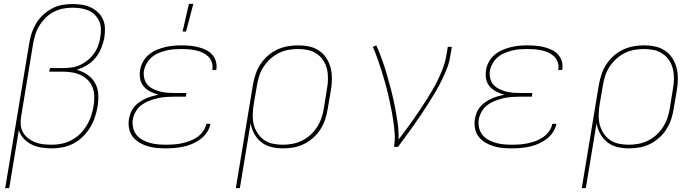

<svg xmlns="http://www.w3.org/2000/svg" viewBox="-20 -764 3640 999"><path d="M7 215 132 -538Q136 -565 144.5 -591Q153 -617 167.5 -641.5Q182 -666 203.5 -686Q225 -706 250 -719.5Q275 -733 302 -738Q329 -743 356 -743Q381 -743 405 -739.5Q429 -736 450 -726.5Q471 -717 488 -701.5Q505 -686 515 -664.5Q525 -643 526 -618.5Q527 -594 523 -569Q518 -542 507 -514.5Q496 -487 477.5 -464Q459 -441 432.5 -425Q406 -409 379 -401Q409 -393 434 -376Q459 -359 474 -333Q489 -307 491 -275Q493 -243 488 -211Q483 -183 474 -155Q465 -127 449.5 -101.5Q434 -76 412 -54Q390 -32 363.5 -18Q337 -4 308.5 2Q280 8 252 8Q224 8 197 4Q170 0 146 -11.5Q122 -23 104 -42Q86 -61 78 -87L28 215ZM250 -11Q276 -11 302 -16.5Q328 -22 352.5 -35Q377 -48 397 -68Q417 -88 431.5 -112Q446 -136 454.5 -162Q463 -188 467 -214Q471 -238 470.5 -262.5Q470 -287 462 -308.5Q454 -330 438 -346.5Q422 -363 401 -373Q380 -383 356.5 -387Q333 -391 308 -391H236L240 -410H312Q334 -410 356 -413.5Q378 -417 399 -427Q420 -437 438.5 -452.5Q457 -468 470.5 -487.5Q484 -507 491.5 -528.5Q499 -550 502 -572Q506 -594 505 -615.5Q504 -637 495.5 -655.5Q487 -674 472.5 -688Q458 -702 439 -710Q420 -718 399 -721Q378 -724 356 -724Q332 -724 307 -719Q282 -714 259 -702Q236 -690 217 -671Q198 -652 184.5 -630Q171 -608 163.5 -583.5Q156 -559 152 -535L90 -158Q86 -136 88 -114Q90 -92 100.5 -74Q111 -56 127.5 -43.5Q144 -31 163.5 -23.5Q183 -16 205 -13.5Q227 -11 250 -11Z M842 8Q817 8 792.5 5.5Q768 3 746 -4Q724 -11 704 -23Q684 -35 670 -53.5Q656 -72 651.5 -96Q647 -120 651 -145Q654 -162 660.5 -178.5Q667 -195 679 -209Q691 -223 706 -233Q721 -243 737 -250.5Q753 -258 770.5 -263Q788 -268 805 -271Q783 -277 763 -287Q743 -297 728.5 -313.5Q714 -330 709.5 -352.5Q705 -375 709 -399Q712 -421 723.5 -442Q735 -463 753 -478.5Q771 -494 793 -503.5Q815 -513 837 -518.5Q859 -524 881 -526Q903 -528 925 -528Q947 -528 968.5 -526Q990 -524 1010.5 -519Q1031 -514 1050 -505Q1069 -496 1082.5 -481.5Q1096 -467 1102.5 -447Q1109 -427 1106 -405L1105 -400H1084L1085 -404Q1088 -423 1082 -440.5Q1076 -458 1063 -470.5Q1050 -483 1033.5 -490.5Q1017 -498 998.5 -502Q980 -506 961.5 -507.5Q943 -509 924 -509Q904 -509 884 -507.5Q864 -506 844.5 -501Q825 -496 805.5 -488Q786 -480 770 -466.5Q754 -453 743.5 -434.5Q733 -416 729 -396Q726 -376 730.5 -357Q735 -338 747 -324Q759 -310 776 -301.5Q793 -293 812 -288Q831 -283 850.5 -281.5Q870 -280 890 -280H950L947 -261H887Q866 -261 844 -259.5Q822 -258 800.5 -253Q779 -248 757.5 -240Q736 -232 717 -218Q698 -204 686.5 -184Q675 -164 671 -143Q668 -121 672.5 -100Q677 -79 689.5 -63Q702 -47 720 -37Q738 -27 758.5 -21Q779 -15 801 -13Q823 -11 845 -11Q865 -11 885.5 -12.5Q906 -14 926.5 -18.5Q947 -23 967.5 -30.5Q988 -38 1006 -50.5Q1024 -63 1037 -81.5Q1050 -100 1054 -120H1075Q1071 -97 1057 -76Q1043 -55 1023 -40Q1003 -25 980.5 -15.5Q958 -6 935 -1Q912 4 888.5 6Q865 8 842 8ZM930 -600 963 -744H986L948 -600Z M1207 215 1296 -323Q1301 -351 1310 -378Q1319 -405 1335 -429.5Q1351 -454 1373 -473.5Q1395 -493 1421.5 -505.5Q1448 -518 1476 -523Q1504 -528 1531 -528Q1561 -528 1589 -522Q1617 -516 1640 -500.5Q1663 -485 1678 -462Q1693 -439 1700 -412Q1707 -385 1707 -355.5Q1707 -326 1702 -297L1685 -197Q1681 -170 1672 -143Q1663 -116 1647.5 -91.5Q1632 -67 1609.5 -47Q1587 -27 1561.5 -14.5Q1536 -2 1508 3Q1480 8 1453 8Q1422 8 1392.5 1Q1363 -6 1340.5 -23.5Q1318 -41 1303.5 -67Q1289 -93 1284 -123L1228 215ZM1451 -11Q1476 -11 1501 -15.5Q1526 -20 1550 -31.5Q1574 -43 1594.5 -61.5Q1615 -80 1629.5 -102.5Q1644 -125 1652.5 -150Q1661 -175 1665 -200L1681 -300Q1686 -326 1686.5 -352.5Q1687 -379 1681.5 -403.5Q1676 -428 1662.5 -449Q1649 -470 1628.5 -484Q1608 -498 1583 -503.5Q1558 -509 1531 -509Q1506 -509 1480.5 -504.5Q1455 -500 1431.5 -488.5Q1408 -477 1387.5 -458.5Q1367 -440 1352 -417.5Q1337 -395 1329 -370Q1321 -345 1317 -320L1300 -221Q1296 -195 1295 -168.5Q1294 -142 1300 -117.5Q1306 -93 1319.5 -72Q1333 -51 1353 -36.5Q1373 -22 1398.5 -16.5Q1424 -11 1451 -11Z M2030 0Q2036 -35 2033.5 -69.5Q2031 -104 2026 -137.5Q2021 -171 2014.5 -203.5Q2008 -236 2000.5 -268.5Q1993 -301 1984 -333Q1975 -365 1965 -397Q1955 -429 1944 -459.5Q1933 -490 1920 -520L1938 -528Q1955 -490 1969 -450.5Q1983 -411 1994.5 -371Q2006 -331 2016.5 -290Q2027 -249 2035 -207.5Q2043 -166 2049 -124Q2055 -82 2054 -38Q2073 -63 2092 -88.5Q2111 -114 2129 -140Q2147 -166 2164.5 -192Q2182 -218 2199 -244.5Q2216 -271 2231.5 -298Q2247 -325 2260.5 -353Q2274 -381 2285 -410Q2296 -439 2301 -468L2310 -520H2331L2322 -468Q2317 -436 2304.5 -405Q2292 -374 2277 -343.5Q2262 -313 2244.5 -283.5Q2227 -254 2208.5 -225Q2190 -196 2171 -167.5Q2152 -139 2132 -111Q2112 -83 2091.5 -55Q2071 -27 2051 0Z M2642 8Q2617 8 2592.5 5.5Q2568 3 2546 -4Q2524 -11 2504 -23Q2484 -35 2470 -53.5Q2456 -72 2451.5 -96Q2447 -120 2451 -145Q2454 -162 2460.5 -178.5Q2467 -195 2479 -209Q2491 -223 2506 -233Q2521 -243 2537 -250.5Q2553 -258 2570.5 -263Q2588 -268 2605 -271Q2583 -277 2563 -287Q2543 -297 2528.5 -313.5Q2514 -330 2509.5 -352.5Q2505 -375 2509 -399Q2512 -421 2523.5 -442Q2535 -463 2553 -478.5Q2571 -494 2593 -503.5Q2615 -513 2637 -518.5Q2659 -524 2681 -526Q2703 -528 2725 -528Q2747 -528 2768.5 -526Q2790 -524 2810.5 -519Q2831 -514 2850 -505Q2869 -496 2882.5 -481.5Q2896 -467 2902.5 -447Q2909 -427 2906 -405L2905 -400H2884L2885 -404Q2888 -423 2882 -440.5Q2876 -458 2863 -470.5Q2850 -483 2833.5 -490.5Q2817 -498 2798.5 -502Q2780 -506 2761.5 -507.5Q2743 -509 2724 -509Q2704 -509 2684 -507.5Q2664 -506 2644.5 -501Q2625 -496 2605.5 -488Q2586 -480 2570 -466.5Q2554 -453 2543.5 -434.5Q2533 -416 2529 -396Q2526 -376 2530.5 -357Q2535 -338 2547 -324Q2559 -310 2576 -301.5Q2593 -293 2612 -288Q2631 -283 2650.5 -281.5Q2670 -280 2690 -280H2750L2747 -261H2687Q2666 -261 2644 -259.5Q2622 -258 2600.5 -253Q2579 -248 2557.5 -240Q2536 -232 2517 -218Q2498 -204 2486.5 -184Q2475 -164 2471 -143Q2468 -121 2472.5 -100Q2477 -79 2489.5 -63Q2502 -47 2520 -37Q2538 -27 2558.5 -21Q2579 -15 2601 -13Q2623 -11 2645 -11Q2665 -11 2685.5 -12.5Q2706 -14 2726.5 -18.5Q2747 -23 2767.5 -30.5Q2788 -38 2806 -50.5Q2824 -63 2837 -81.5Q2850 -100 2854 -120H2875Q2871 -97 2857 -76Q2843 -55 2823 -40Q2803 -25 2780.5 -15.5Q2758 -6 2735 -1Q2712 4 2688.5 6Q2665 8 2642 8Z M3007 215 3096 -323Q3101 -351 3110 -378Q3119 -405 3135 -429.5Q3151 -454 3173 -473.5Q3195 -493 3221.5 -505.5Q3248 -518 3276 -523Q3304 -528 3331 -528Q3361 -528 3389 -522Q3417 -516 3440 -500.5Q3463 -485 3478 -462Q3493 -439 3500 -412Q3507 -385 3507 -355.5Q3507 -326 3502 -297L3485 -197Q3481 -170 3472 -143Q3463 -116 3447.5 -91.5Q3432 -67 3409.5 -47Q3387 -27 3361.5 -14.5Q3336 -2 3308 3Q3280 8 3253 8Q3222 8 3192.5 1Q3163 -6 3140.5 -23.5Q3118 -41 3103.5 -67Q3089 -93 3084 -123L3028 215ZM3251 -11Q3276 -11 3301 -15.5Q3326 -20 3350 -31.5Q3374 -43 3394.5 -61.5Q3415 -80 3429.5 -102.5Q3444 -125 3452.5 -150Q3461 -175 3465 -200L3481 -300Q3486 -326 3486.5 -352.5Q3487 -379 3481.5 -403.5Q3476 -428 3462.5 -449Q3449 -470 3428.5 -484Q3408 -498 3383 -503.5Q3358 -509 3331 -509Q3306 -509 3280.5 -504.5Q3255 -500 3231.5 -488.5Q3208 -477 3187.5 -458.5Q3167 -440 3152 -417.5Q3137 -395 3129 -370Q3121 -345 3117 -320L3100 -221Q3096 -195 3095 -168.5Q3094 -142 3100 -117.5Q3106 -93 3119.5 -72Q3133 -51 3153 -36.5Q3173 -22 3198.5 -16.5Q3224 -11 3251 -11Z"/></svg>

Font: Iosevka Thin Extended Oblique
Style: Regular
Weight: 100
Width: 7
Italic angle: -9°
Monospace: yes
Designer: Belleve Invis
Foundry: Belleve Invis
Version: Version 32.5.0; ttfautohint (v1.8.4)